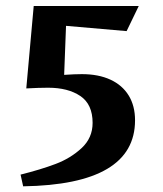

<svg xmlns="http://www.w3.org/2000/svg" viewBox="-20 -600 558 656"><path d="M296.4 -180.2Q296.4 -243.7 254.4 -272Q212.4 -300.3 144.5 -300.3Q113.8 -300.3 69.8 -297.9L95.2 -579.6H454.1L412.6 -493.7L205.6 -511.7L199.2 -344.2Q234.9 -346.7 259.8 -346.7Q316.4 -346.7 357.2 -327.9Q397.9 -309.1 419.7 -273.7Q441.4 -238.3 441.4 -189Q441.4 30.8 59.1 36.6L50.3 -3.4Q118.7 -20.5 169.9 -39.8Q221.2 -59.1 258.8 -94Q296.4 -128.9 296.4 -180.2Z"/></svg>

Font: Vesper Libre
Style: Bold
Weight: 700
Designer: Robert Keller & Kimya Gandhi
Foundry: Mota Italic
Version: Version 1.058